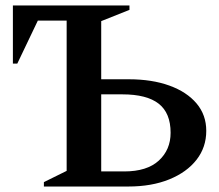

<svg xmlns="http://www.w3.org/2000/svg" viewBox="-20 -680 800 700"><path d="M448 0H140V-16L223 -57V-605H118L43 -448H27V-660H452V-644L349 -603V-391H449Q534 -391 597.5 -368Q661 -345 696.5 -303Q732 -261 732 -203Q732 -143 696.5 -97.5Q661 -52 597 -26Q533 0 448 0ZM426 -336H349V-55H433Q516 -55 559 -94.5Q602 -134 602 -196Q602 -268 558.5 -302Q515 -336 426 -336Z"/></svg>

Font: Spectral SemiBold
Style: Regular
Weight: 600
Designer: Jean-Baptiste Levee
Foundry: Production Type
Version: Version 2.001